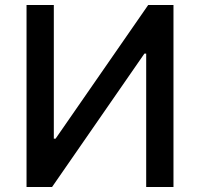

<svg xmlns="http://www.w3.org/2000/svg" viewBox="-20 -747 800 767"><path d="M195 -193H202L572 -727H673V0H564V-533H557L188 0H86V-727H195Z"/></svg>

Font: Sinter Medium
Style: Regular
Weight: 500
Foundry: Adobe & rsms
Version: Version 1.000